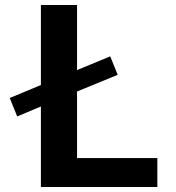

<svg xmlns="http://www.w3.org/2000/svg" viewBox="-20 -750 705 770"><path d="M49 -283 19 -357 144 -409V-730H289V-469L422 -524L452 -450L289 -383V-116H611V0H144V-323Z"/></svg>

Font: Mplus 1p Bold
Style: Bold
Weight: 700
Version: Version 1.061